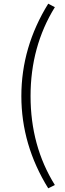

<svg xmlns="http://www.w3.org/2000/svg" viewBox="-20 -830 355 1043"><path d="M96 -308Q96 -574 242 -810L278 -791Q146 -577 146 -308Q146 -37 278 175L242 193Q96 -43 96 -308Z"/></svg>

Font: Source Han Sans Light
Style: Regular
Weight: 300
Designer: Ryoko NISHIZUKA Ë•øÂ°öÊ∂ºÂ≠ê (kana & ideographs); Paul D. Hunt (Latin, Greek & Cyrillic); Wenlong ZHANG Âº†ÊñáÈæô (bopom
Foundry: Adobe Systems Incorporated
Version: Version 1.004;PS 1.004;hotconv 1.0.82;makeotf.lib2.5.63406; 